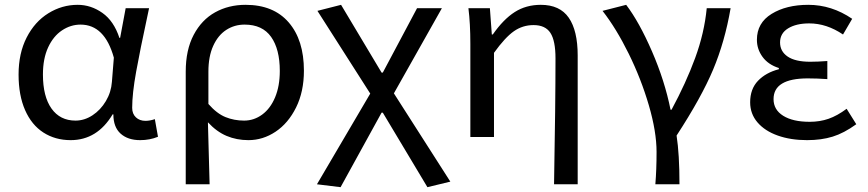

<svg xmlns="http://www.w3.org/2000/svg" viewBox="-20 -568 3598 796"><path d="M57 -259Q57 -347 90.5 -412.5Q124 -478 180.5 -513Q237 -548 302 -548Q357 -548 404.5 -514.5Q452 -481 475 -411H478L501 -534H598L590 -496Q561 -362 544.5 -271Q528 -180 528 -121Q528 -96 543.5 -81.5Q559 -67 583 -67Q601 -67 622 -74L635 -1Q601 13 561 13Q510 13 480 -14Q450 -41 450 -94H447Q383 13 273 13Q209 13 160 -18.5Q111 -50 84 -111.5Q57 -173 57 -259ZM444 -229 452 -329Q414 -466 314 -466Q273 -466 237 -442Q201 -418 179.5 -371.5Q158 -325 158 -259Q158 -168 193.5 -118Q229 -68 293 -68Q330 -68 363.5 -90Q397 -112 419 -149Q441 -186 444 -229Z M998 -548Q1114 -548 1177 -475Q1240 -402 1240 -275Q1240 -188 1207.5 -122.5Q1175 -57 1122.5 -22Q1070 13 1010 13Q961 13 919.5 -4.5Q878 -22 842 -61L849 196H750V-271Q750 -361 783 -423.5Q816 -486 872 -517Q928 -548 998 -548ZM1140 -274Q1140 -364 1104 -415Q1068 -466 994 -466Q952 -466 918 -444Q884 -422 864 -378Q844 -334 844 -271V-137Q879 -97 915 -82.5Q951 -68 992 -68Q1033 -68 1067 -93Q1101 -118 1120.5 -164.5Q1140 -211 1140 -274Z M1294 196 1515 -180 1296 -523 1394 -548 1562 -267H1567L1709 -534H1812L1613 -181L1847 185L1752 208L1567 -101H1562L1392 208Z M2283 -326Q2283 -399 2262 -431.5Q2241 -464 2192 -464Q2147 -464 2110.5 -438.5Q2074 -413 2028 -349V0H1930V-386Q1930 -471 1922 -534H2011L2019 -425H2023Q2067 -488 2114 -518Q2161 -548 2222 -548Q2301 -548 2338 -494.5Q2375 -441 2375 -338V196H2277Q2283 -140 2283 -326Z M2702 62Q2702 -22 2670 -131.5Q2638 -241 2586.5 -345.5Q2535 -450 2478 -523L2576 -548Q2630 -477 2683 -355Q2736 -233 2760 -113H2764Q2824 -224 2862 -327.5Q2900 -431 2910 -534H3009Q2985 -395 2936.5 -279.5Q2888 -164 2785 -6Q2797 71 2797 196H2697Q2702 135 2702 62Z M3090 -144Q3090 -199 3122.5 -233Q3155 -267 3209 -281V-286Q3165 -300 3141.5 -332Q3118 -364 3118 -403Q3118 -473 3179 -510.5Q3240 -548 3331 -548Q3428 -548 3513 -490L3475 -425Q3407 -471 3335 -471Q3281 -471 3247.5 -450.5Q3214 -430 3214 -392Q3214 -355 3245.5 -333.5Q3277 -312 3339 -312Q3370 -312 3410 -315V-240Q3368 -243 3329 -243Q3187 -243 3187 -157Q3187 -113 3227 -88Q3267 -63 3337 -63Q3379 -63 3415 -75.5Q3451 -88 3490 -117L3530 -53Q3479 -16 3432 -1.5Q3385 13 3326 13Q3258 13 3204.5 -6Q3151 -25 3120.5 -60.5Q3090 -96 3090 -144Z"/></svg>

Font: Nebula Sans Medium
Style: Regular
Weight: 500
Designer: Paul D. Hunt for Adobe (as Source Sans)
Foundry: Nebula Entertainment & Broadcasting LLC
Version: Version 1.010